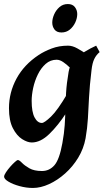

<svg xmlns="http://www.w3.org/2000/svg" viewBox="-30 -682 519 946"><path d="M429.2 -400.4Q415 -390.6 402.6 -368.9Q390.1 -347.2 379.6 -328.6Q369.1 -310.1 361.3 -310.1Q354.5 -310.1 342 -321.8Q329.6 -333.5 314.2 -348.9Q298.8 -364.3 281.7 -376Q264.6 -387.7 249 -387.7Q218.3 -387.7 195.1 -367.2Q171.9 -346.7 156.5 -315.2Q141.1 -283.7 133.5 -248.8Q126 -213.9 126 -185.1Q126 -130.4 140.4 -103.3Q154.8 -76.2 176.3 -76.2Q188.5 -76.2 221.2 -107.4Q253.9 -138.7 302.2 -221.2L295.9 -125Q256.3 -64 213.1 -22Q169.9 20 126.5 20Q105 20 78.6 3.2Q52.2 -13.7 33.2 -50.8Q14.2 -87.9 14.2 -148.9Q14.2 -226.1 51.3 -294.7Q88.4 -363.3 160.6 -411.1Q188 -429.2 224.6 -443.1Q261.2 -457 305.2 -457Q327.1 -457 351.3 -443.4Q375.5 -429.7 396.5 -415.8Q417.5 -401.9 429.2 -400.4ZM460.9 -425.3Q444.3 -411.6 434.6 -391.6Q424.8 -371.6 420.9 -336.4Q411.6 -259.3 408.7 -202.6Q405.8 -146 403.1 -98.4Q400.4 -50.8 391.6 -0.5Q382.3 50.3 355.5 94.7Q328.6 139.2 291 172.6Q253.4 206.1 211.9 225.1Q170.4 244.1 132.3 244.1Q99.6 244.1 66.7 235.1Q33.7 226.1 12 213.1Q-9.8 200.2 -9.8 188.5Q-9.8 180.7 -0.7 167Q8.3 153.3 20.5 139.4Q32.7 125.5 43.5 116Q54.2 106.4 57.6 106.4Q64.9 106.4 78.1 120.1Q91.3 133.8 114.7 147.2Q138.2 160.6 176.8 160.6Q212.9 160.6 237.8 132.6Q262.7 104.5 277.3 23.4Q286.1 -24.9 288.8 -64.9Q291.5 -105 292.2 -143.6Q293 -182.1 295.7 -226.6Q298.3 -271 308.1 -328.1Q313 -359.4 335.2 -384Q357.4 -408.7 387 -426.8Q416.5 -444.8 443.8 -457ZM350.6 -612.8Q350.6 -592.8 341.1 -571.8Q331.5 -550.8 314.2 -536.4Q296.9 -522 272.9 -522Q249.5 -522 238.5 -536.6Q227.5 -551.3 227.5 -570.8Q227.5 -589.8 236.8 -611.1Q246.1 -632.3 263.2 -647.2Q280.3 -662.1 304.2 -662.1Q327.6 -662.1 339.1 -647Q350.6 -631.8 350.6 -612.8Z"/></svg>

Font: Gentium Plus
Style: Bold Italic
Weight: 700
Italic angle: -8°
Designer: Victor Gaultney, Annie Olsen, Iska Routamaa, Becca Hirsbrunner
Foundry: SIL International
Version: Version 6.101